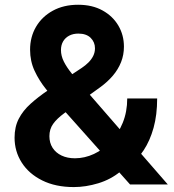

<svg xmlns="http://www.w3.org/2000/svg" viewBox="-20 -756 712 787"><path d="M282.7 10.8Q207.5 10.8 152.9 -16.5Q98.2 -43.7 69 -89.7Q39.7 -135.6 39.7 -191.8Q39.7 -235.9 56.9 -269.2Q74 -302.4 105 -330.3Q136 -358.3 176.8 -386L315.6 -478Q330.6 -488 342.8 -500.2Q355 -512.5 362.2 -527Q369.3 -541.6 369.3 -558Q369.3 -583.2 351.7 -600.8Q334 -618.3 301.3 -618.3Q279.8 -618.3 263.7 -609.9Q247.6 -601.4 238.7 -586.3Q229.9 -571.1 229.9 -550.8Q229.9 -526.9 241.8 -503.3Q253.7 -479.7 274.8 -453.8Q295.9 -427.9 323.3 -396.2L667.7 0H513L226.8 -321Q197 -355.5 168.6 -390.7Q140.2 -426 121.8 -465.6Q103.3 -505.3 103.3 -552.2Q103.3 -604.5 127.7 -646.2Q152.2 -687.9 196.6 -712.2Q241 -736.5 300.2 -736.5Q358.3 -736.5 400.4 -713.1Q442.4 -689.8 465.2 -651Q488 -612.1 488 -564.7Q488 -531.2 476.3 -501.5Q464.5 -471.7 442.9 -446.2Q421.3 -420.7 391.4 -398.9L243.2 -291.8Q213.3 -269.9 197.9 -248.3Q182.5 -226.8 182.5 -197.8Q182.5 -170.4 195.6 -150Q208.8 -129.6 232.4 -118.4Q256.1 -107.2 287.1 -107.2Q326.9 -107.2 365 -124.9Q403 -142.6 433.8 -175.2Q464.7 -207.7 483.1 -252.7Q501.5 -297.8 501.5 -352.4H624.2Q624.2 -285.1 609.5 -232.2Q594.7 -179.2 569.2 -140.6Q543.8 -102 511.7 -77.8L474.1 -53.4Q434.2 -20.4 382.9 -4.8Q331.5 10.8 282.7 10.8Z"/></svg>

Font: Inter Variable LoSnoCo
Style: Regular
Weight: 400
Designer: Rasmus Andersson
Foundry: rsms
Version: Version 4.000;git-a52131595; featfreeze: case,dlig,ss01,ss02